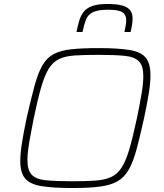

<svg xmlns="http://www.w3.org/2000/svg" viewBox="-20 -938 826 966"><path d="M345 8Q246 8 188.5 -1.5Q131 -11 106.5 -40Q82 -69 82 -127Q82 -165 90.5 -219Q99 -273 114 -344Q136 -441 153.5 -505.5Q171 -570 193 -608.5Q215 -647 249.5 -665.5Q284 -684 338 -690Q392 -696 474 -696Q574 -696 631.5 -686.5Q689 -677 713 -648Q737 -619 737 -559Q737 -520 728.5 -467.5Q720 -415 705 -344Q684 -250 667 -186.5Q650 -123 627.5 -84Q605 -45 570.5 -25.5Q536 -6 481.5 1Q427 8 345 8ZM342 -26Q413 -26 461 -29.5Q509 -33 540.5 -48Q572 -63 593 -96.5Q614 -130 631.5 -190Q649 -250 669 -344Q684 -417 692.5 -468Q701 -519 701 -555Q701 -607 679 -629.5Q657 -652 608 -657Q559 -662 477 -662Q405 -662 357 -659Q309 -656 277.5 -641Q246 -626 225 -592Q204 -558 187 -498.5Q170 -439 150 -344Q141 -296 133.5 -257Q126 -218 122 -187.5Q118 -157 118 -133Q118 -81 140 -58.5Q162 -36 211 -31Q260 -26 342 -26ZM365 -777Q371 -808 378.5 -833.5Q386 -859 400.5 -878Q415 -897 443.5 -907.5Q472 -918 519 -918Q570 -918 597.5 -909.5Q625 -901 636 -885Q647 -869 647 -847Q647 -831 644.5 -813.5Q642 -796 637 -777H606Q610 -795 612.5 -810Q615 -825 615 -837Q615 -863 596.5 -876Q578 -889 525 -889Q473 -889 448 -877Q423 -865 413 -840Q403 -815 395 -777Z"/></svg>

Font: Saira SemiExpanded Thin
Style: Italic
Weight: 250
Width: 6
Italic angle: -12°
Designer: Hector Gatti with collaboration of the Omnibus-Type team
Foundry: Omnibus-Type
Version: Version 1.101